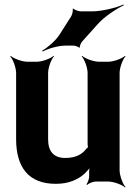

<svg xmlns="http://www.w3.org/2000/svg" viewBox="-20 -800 599 846"><path d="M267 -104C216 -104 192 -134 192 -186V-478C192 -502 206 -539 218 -552L216 -554C203 -542 166 -528 142 -528H101C77 -528 40 -542 27 -554L25 -552C37 -539 51 -502 51 -478V-187C51 -64 105 10 226 10C282 10 323 -8 353 -35C363 -45 377 -60 381 -70L378 -72C373 -62 372 -43 373 -29V-27C374 -15 367 5 361 12L364 15C370 8 390 0 402 0H457C481 0 518 14 531 26L533 24C521 11 507 -26 507 -50V-478C507 -502 521 -539 533 -552L531 -554C518 -542 481 -528 457 -528H416C392 -528 355 -542 342 -554L340 -552C352 -539 366 -502 366 -478V-167C366 -164 367 -150 369 -148L371 -152C369 -153 360 -145 359 -143C340 -118 311 -104 267 -104ZM293 -727 242 -647C224 -619 188 -589 166 -577L168 -573C190 -585 235 -599 269 -599H304C310 -599 326 -594 328 -590L332 -591C330 -596 337 -611 341 -616L410 -693C441 -728 494 -762 526 -777L524 -780C492 -766 431 -750 385 -750H335C327 -750 307 -757 303 -762L300 -761C303 -755 298 -734 293 -727Z"/></svg>

Font: Asimov
Style: Edge
Weight: 500
Designer: Google
Version: Version 2.000980: 2014